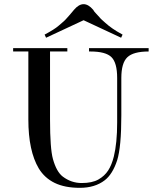

<svg xmlns="http://www.w3.org/2000/svg" viewBox="-20 -881 733 921"><path d="M116 -634H43V-650H303V-634H220V-308Q220 -168 234 -118Q251 -57 281 -34Q322 -3 372 -3Q422 -3 452 -20Q482 -37 499 -63.5Q516 -90 526 -130Q542 -195 542 -293V-507Q542 -580 514.5 -607Q487 -634 414 -634H407V-650H693V-634Q620 -634 591 -606.5Q562 -579 562 -507V-328Q562 -176 542 -112Q520 -45 482 -16Q435 20 363 20Q291 20 242.5 -3.5Q194 -27 166 -73Q116 -157 116 -308ZM427 -834Q431 -826 440 -817Q449 -808 456.5 -799Q464 -790 469.5 -785.5Q475 -781 484 -772.5Q493 -764 501 -758Q509 -752 520 -744Q537 -732 568 -715L561 -700L381 -784L201 -700L194 -715Q241 -740 260.5 -757Q280 -774 285.5 -778.5Q291 -783 301 -794.5Q311 -806 313 -808Q315 -810 325 -822L335 -834Q358 -861 381 -861Q404 -861 427 -834Z"/></svg>

Font: Elsie Swash Caps
Style: Regular
Weight: 400
Designer: Alejandro Inler
Foundry: Alejandro Inler
Version: 1.003